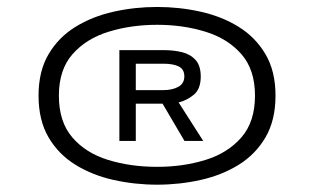

<svg xmlns="http://www.w3.org/2000/svg" viewBox="-20 -720 904 538"><path d="M420.5 -202.5Q357.5 -202.5 298.2 -215.8Q239 -229 191.5 -258.2Q144 -287.5 116 -335.2Q88 -383 88 -452Q88 -520.5 116 -568Q144 -615.5 191.5 -644.8Q239 -674 298.2 -687.2Q357.5 -700.5 420.5 -700.5Q483 -700.5 542.2 -687.2Q601.5 -674 648.8 -644.8Q696 -615.5 724 -568Q752 -520.5 752 -452Q752 -383 724 -335.2Q696 -287.5 648.8 -258.2Q601.5 -229 542.2 -215.8Q483 -202.5 420.5 -202.5ZM420.5 -252.5Q493 -252.5 555.5 -271.8Q618 -291 656.2 -334.8Q694.5 -378.5 694.5 -452Q694.5 -525 656.2 -568.5Q618 -612 555.5 -631.2Q493 -650.5 420.5 -650.5Q347.5 -650.5 284.8 -631.2Q222 -612 183.5 -568.5Q145 -525 145 -452Q145 -378.5 182.8 -334.8Q220.5 -291 283.2 -271.8Q346 -252.5 420.5 -252.5ZM314.5 -325V-579.5H440Q466.5 -579.5 490 -573.8Q513.5 -568 528 -552Q542.5 -536 542.5 -505.5Q542.5 -470.5 523 -454.5Q503.5 -438.5 480.5 -433L549.5 -325H497L435.5 -429.5H360.5V-325ZM360.5 -467.5H438Q463 -467.5 479.8 -476.8Q496.5 -486 496.5 -506Q496.5 -526 480.8 -533.8Q465 -541.5 438 -541.5H360.5Z"/></svg>

Font: Trispace SemiExpanded
Style: Regular
Weight: 400
Width: 6
Designer: Tyler Finck
Foundry: Etcetera Type Company
Version: Version 1.210; ttfautohint (v1.8.3)